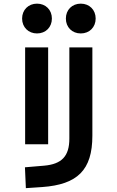

<svg xmlns="http://www.w3.org/2000/svg" viewBox="-20 -771 626 1026"><path d="M118.2 234.4 206.1 228.5C393.1 214.8 473.6 138.7 473.6 -45.9V-517.6H350.6V-30.3C350.6 63.5 310.1 106 215.8 114.3L113.3 123ZM114.3 0H237.3V-517.6H114.3ZM411.6 -592.3C458 -592.3 491.2 -625.5 491.2 -671.9C491.2 -718.3 458 -751.5 411.6 -751.5C365.2 -751.5 332 -718.3 332 -671.9C332 -625.5 365.2 -592.3 411.6 -592.3ZM177.7 -592.3C224.1 -592.3 257.3 -625.5 257.3 -671.9C257.3 -718.3 224.1 -751.5 177.7 -751.5C131.8 -751.5 98.1 -718.3 98.1 -671.9C98.1 -625.5 131.8 -592.3 177.7 -592.3Z"/></svg>

Font: Cascadia Code PL SemiBold
Style: Regular
Weight: 600
Monospace: yes
Designer: Aaron Bell
Foundry: Saja Typeworks
Version: Version 2404.023